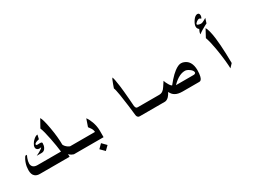

<svg xmlns="http://www.w3.org/2000/svg" viewBox="-47 -1491 3203 2399"><g transform="rotate(-30 1555.0 -291.5)"><path d="M293 -280.3Q286.1 -280.3 278.3 -278.8Q270.5 -277.3 266.6 -277.3Q246.1 -277.3 233.4 -289.1Q220.7 -300.8 220.7 -317.4Q220.7 -330.1 223.1 -339.4Q225.6 -348.6 237.3 -368.2Q251 -393.6 277.3 -415Q307.6 -441.4 332 -441.4L318.4 -381.8Q294.9 -376 283.2 -372.1Q250 -358.4 250 -344.7Q250 -336.9 260.7 -333Q266.6 -332 273.4 -332Q277.3 -332 287.1 -332.5Q296.9 -333 302.7 -333Q318.4 -333 326.7 -329.6Q335 -326.2 335 -315.4Q335 -281.2 321.3 -254.9Q301.8 -215.8 262.7 -215.8H191.4Q229.5 -234.4 238.3 -239.3Q279.3 -261.7 293 -280.3ZM538.1 -176.8Q550.8 -148.4 582 -126Q582 -126 610.4 -110.4H632.8V0H603.5Q599.6 0 575.2 -11.7Q555.7 -21.5 541 -39.1V0H109.4Q69.3 0 43.9 -21.5Q11.7 -47.9 11.7 -109.4Q11.7 -159.2 26.4 -205.1Q41 -251 68.4 -288.1H91.8Q81.1 -267.6 76.2 -252.9Q60.5 -211.9 60.5 -179.7Q60.5 -150.4 79.1 -130.9Q100.6 -110.4 141.6 -110.4H480.5Q470.7 -195.3 448.2 -309.6Q422.9 -437.5 401.4 -488.3L464.8 -602.5Q488.3 -567.4 513.2 -426.3Q538.1 -285.2 538.1 -176.8Z M1031.2 -94.7V0H613.3V-110.4H970.7Q970.7 -137.7 953.1 -166Q947.3 -175.8 924.8 -205.1L961.9 -312.5Q987.3 -280.3 1007.8 -223.6Q1031.2 -157.2 1031.2 -94.7ZM1025.4 109.4 969.7 164.1 910.2 104.5 965.8 48.8Z M1877.9 0H1551.8Q1536.1 0 1527.3 -9.8Q1515.6 -21.5 1513.7 -38.1Q1504.9 -111.3 1497.1 -179.7Q1486.3 -268.6 1472.7 -352.5Q1458 -441.4 1447.3 -462.9Q1460.9 -501 1467.8 -520.5Q1489.3 -580.1 1499 -590.8Q1511.7 -568.4 1527.3 -451.2Q1537.1 -376 1546.9 -251L1554.7 -147.5Q1558.6 -124 1568.4 -116.2Q1575.2 -110.4 1590.8 -110.4H1877.9Z M2465.8 -139.6Q2465.8 -87.9 2457 -52.7Q2444.3 0 2414.1 0H2171.9Q2106.4 0 2068.4 -22.5Q2033.2 -42 2012.7 -85.9Q1994.1 -51.8 1975.6 -31.2Q1945.3 0 1915 0H1855.5V-110.4H1896.5Q1927.7 -110.4 1949.2 -126Q1968.8 -138.7 1989.3 -170.4Q2009.8 -202.1 2032.2 -235.4Q2040 -208 2057.6 -178.7Q2078.1 -139.6 2096.7 -131.8Q2137.7 -181.6 2145.5 -190.4Q2192.4 -243.2 2232.4 -273.4Q2289.1 -316.4 2329.1 -316.4Q2356.4 -316.4 2381.8 -303.7Q2418 -287.1 2439.5 -252Q2465.8 -208 2465.8 -139.6ZM2424.8 -129.9Q2424.8 -158.2 2387.7 -184.6Q2352.5 -210 2325.2 -210Q2284.2 -210 2246.1 -191.4Q2194.3 -167 2139.6 -110.4H2395.5Q2405.3 -110.4 2414.1 -115.2Q2424.8 -121.1 2424.8 -129.9Z M2880.9 -2 2834 47.9Q2834 12.7 2826.2 -66.4Q2815.4 -167 2799.8 -254.9Q2781.2 -364.3 2756.8 -432.6L2816.4 -543Q2844.7 -497.1 2861.3 -367.2Q2873 -273.4 2877.9 -138.7Q2880.9 -60.5 2880.9 -2ZM2855.5 -587.9Q2854.5 -587.9 2828.1 -574.2Q2790 -553.7 2771.5 -542Q2737.3 -521.5 2723.6 -506.8V-523.4Q2723.6 -532.2 2733.4 -553.7Q2736.3 -561.5 2743.2 -574.2Q2732.4 -579.1 2727.5 -587.9Q2717.8 -600.6 2717.8 -619.1Q2717.8 -653.3 2748 -698.2Q2781.2 -747.1 2814.5 -747.1Q2829.1 -747.1 2835.9 -737.3Q2842.8 -727.5 2842.8 -712.9Q2842.8 -700.2 2837.9 -687.5Q2833 -674.8 2828.1 -671.9Q2824.2 -676.8 2820.3 -678.7Q2812.5 -685.5 2801.8 -685.5Q2788.1 -685.5 2765.6 -668.9Q2743.2 -652.3 2743.2 -638.7Q2743.2 -630.9 2762.2 -625Q2781.2 -619.1 2797.9 -619.1Q2812.5 -619.1 2841.8 -634.8Q2859.4 -644.5 2877 -655.3Z"/></g></svg>

Font: Thabit-Bold
Style: Bold
Weight: 700
Designer: Regenerated by Nadim Shaikli
Foundry: MAK Alagha
Version: 0.01